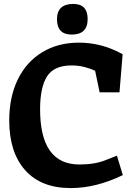

<svg xmlns="http://www.w3.org/2000/svg" viewBox="-20 -947 671 977"><path d="M27 -334Q27 -453 70.5 -542.5Q114 -632 194.5 -681Q275 -730 382 -730Q499 -730 604 -671L588 -477H487L464 -587Q446 -596 413.5 -605Q381 -614 344 -614Q255 -614 219.5 -558.5Q184 -503 184 -391Q184 -110 384 -110Q462 -110 517 -132Q572 -154 575 -155L605 -56Q469 10 340 10Q189 10 108 -81Q27 -172 27 -334ZM270 -849Q270 -927 353 -927Q426 -927 426 -850Q426 -771 345 -771Q270 -771 270 -849Z"/></svg>

Font: Enriqueta
Style: Bold
Weight: 700
Designer: Viviana Monsalve, Gustavo Ibarra
Foundry: 72Puntos
Version: Version 2.000